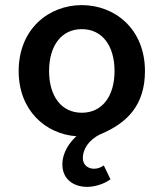

<svg xmlns="http://www.w3.org/2000/svg" viewBox="-20 -523 639 751"><path d="M224 120C224 178 267 208 322 208C350 208 390 196 412 178L386 124C375 132 362 137 348 137C326 137 304 124 304 95C304 62 326 24 373 2C478 -42 547 -112 547 -245C547 -409 430 -503 300 -503C170 -503 53 -409 53 -245C53 -93 156 1 279 10C256 30 224 70 224 120ZM172 -245C172 -344 220 -409 300 -409C380 -409 428 -344 428 -245C428 -147 380 -82 300 -82C220 -82 172 -147 172 -245Z"/></svg>

Font: Source Code Pro Semibold
Style: Regular
Weight: 600
Monospace: yes
Designer: Paul D. Hunt
Foundry: Adobe Systems Incorporated
Version: Version 1.017;PS 1.000;hotconv 1.0.70;makeotf.lib2.5.5900